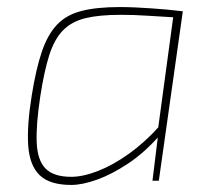

<svg xmlns="http://www.w3.org/2000/svg" viewBox="-20 -512 604 544"><path d="M319 -492Q341 -492 362.5 -491Q384 -490 406.5 -488.5Q429 -487 451.5 -485Q474 -483 498 -480L488 -462Q434 -465 397.5 -467.5Q361 -470 322 -470Q261 -470 222 -460.5Q183 -451 158.5 -426Q134 -401 119.5 -355.5Q105 -310 94 -238Q82 -159 84 -108.5Q86 -58 109 -34.5Q132 -11 182 -11Q215 -11 257.5 -27.5Q300 -44 345.5 -76.5Q391 -109 432 -155V-128Q390 -80 343.5 -49Q297 -18 255 -3Q213 12 182 12Q121 12 92.5 -15.5Q64 -43 60 -99Q56 -155 70 -242Q82 -317 98.5 -365.5Q115 -414 141.5 -442Q168 -470 211 -481Q254 -492 319 -492ZM473 -480H498L430 0H412L427 -122L425 -126Z"/></svg>

Font: Exo 2 Thin
Style: Italic
Weight: 250
Italic angle: -8°
Designer: Natanael Gama
Foundry: Natanael Gama
Version: Version 2.010